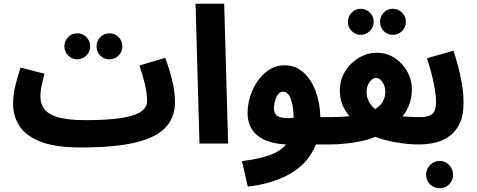

<svg xmlns="http://www.w3.org/2000/svg" viewBox="-20 -767 2548 1026"><path d="M410 21Q275 21 196.5 -10Q118 -41 84 -93.5Q50 -146 50 -211Q50 -262 63.5 -315Q77 -368 90 -406L218 -373Q210 -344 203 -312Q196 -280 196 -250Q196 -214 215.5 -186Q235 -158 286.5 -141.5Q338 -125 436 -125Q609 -125 687.5 -149.5Q766 -174 766 -226Q766 -267 754.5 -316Q743 -365 725 -417L863 -458Q883 -406 899 -342Q915 -278 915 -222Q915 -140 865 -86Q815 -32 704 -5.5Q593 21 410 21ZM393 -450Q364 -450 344 -470.5Q324 -491 324 -519Q324 -548 344 -568.5Q364 -589 393 -589Q421 -589 441.5 -568.5Q462 -548 462 -519Q462 -491 441.5 -470.5Q421 -450 393 -450ZM565 -450Q535 -450 515.5 -470Q496 -490 496 -519Q496 -548 515.5 -568.5Q535 -589 565 -589Q593 -589 613.5 -568.5Q634 -548 634 -519Q634 -490 613.5 -470Q593 -450 565 -450Z M1046 0 1025 -747H1178L1199 0Z M1304 230 1273 94Q1355 84 1415 64Q1475 44 1509 5Q1407 0 1355 -43.5Q1303 -87 1303 -163Q1303 -207 1317 -252Q1331 -297 1357 -334.5Q1383 -372 1419.5 -395Q1456 -418 1500 -418Q1559 -418 1601 -380.5Q1643 -343 1666.5 -280.5Q1690 -218 1692 -141H1754Q1790 -141 1808 -120.5Q1826 -100 1826 -70Q1826 -35 1806 -15Q1786 5 1745 5H1668Q1629 104 1534 159.5Q1439 215 1304 230ZM1444 -189Q1444 -170 1451.5 -157.5Q1459 -145 1481.5 -139.5Q1504 -134 1549 -137Q1548 -202 1533.5 -239.5Q1519 -277 1492 -277Q1477 -277 1466.5 -263.5Q1456 -250 1450 -229.5Q1444 -209 1444 -189Z M1744 5 1754 -141Q1774 -141 1798 -142.5Q1822 -144 1847 -146Q1823 -175 1809.5 -208Q1796 -241 1796 -283Q1796 -339 1824 -385Q1852 -431 1897.5 -458Q1943 -485 1993 -485Q2048 -485 2090.5 -456.5Q2133 -428 2157 -383.5Q2181 -339 2181 -291Q2181 -246 2167.5 -209.5Q2154 -173 2131 -145Q2158 -143 2183.5 -142Q2209 -141 2230 -141Q2265 -141 2283 -120Q2301 -99 2301 -70Q2301 -37 2279.5 -16Q2258 5 2220 5Q2163 5 2098 -6Q2033 -17 1985 -36Q1951 -21 1907 -12Q1863 -3 1819.5 1Q1776 5 1744 5ZM1939 -273Q1939 -249 1950 -226.5Q1961 -204 1985 -184Q2039 -218 2039 -277Q2039 -305 2024 -328Q2009 -351 1990 -351Q1972 -351 1955.5 -329.5Q1939 -308 1939 -273ZM1908 -581Q1879 -581 1859 -601.5Q1839 -622 1839 -650Q1839 -679 1859 -699.5Q1879 -720 1908 -720Q1936 -720 1956.5 -699.5Q1977 -679 1977 -650Q1977 -622 1956.5 -601.5Q1936 -581 1908 -581ZM2080 -581Q2050 -581 2030.5 -601Q2011 -621 2011 -650Q2011 -679 2030.5 -699.5Q2050 -720 2080 -720Q2108 -720 2128.5 -699.5Q2149 -679 2149 -650Q2149 -621 2128.5 -601Q2108 -581 2080 -581Z M2219 5 2229 -141Q2269 -141 2289.5 -158Q2310 -175 2310 -221Q2310 -253 2303 -294.5Q2296 -336 2284.5 -378.5Q2273 -421 2262 -456L2403 -496Q2415 -461 2427.5 -415Q2440 -369 2448.5 -318Q2457 -267 2457 -217Q2457 -146 2434 -102Q2411 -58 2374.5 -34.5Q2338 -11 2297 -3Q2256 5 2219 5ZM2330 239Q2299 239 2278 218Q2257 197 2257 167Q2257 137 2278 115Q2299 93 2330 93Q2360 93 2380.5 115Q2401 137 2401 167Q2401 197 2380.5 218Q2360 239 2330 239Z"/></svg>

Font: Noto Sans Arabic UI Cn XBd
Style: Regular
Weight: 800
Width: 3
Designer: Monotype Design Team, Nadine Chahine and Nizar Qandah
Foundry: Monotype Imaging Inc.
Version: Version 2.010; ttfautohint (v1.8.4.7-5d5b)